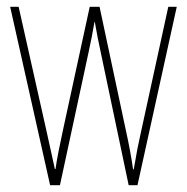

<svg xmlns="http://www.w3.org/2000/svg" viewBox="-20 -547 552 567"><path d="M278 -390 360 0H386L502 -527H477L395 -151C387 -115 385 -105 375 -47H373C368 -82 361 -120 353 -156L274 -527H245L166 -163C158 -126 147 -73 144 -48H142C134 -83 127 -118 118 -157L35 -527H10L128 0H157L241 -390C248 -421 254 -453 259 -482H260C265 -453 271 -422 278 -390Z"/></svg>

Font: Noto Sans Myanmar UI ExtraCondensed Thin
Style: Regular
Weight: 100
Width: 2
Designer: Monotype Design Team
Foundry: Monotype Imaging Inc.
Version: Version 2.103